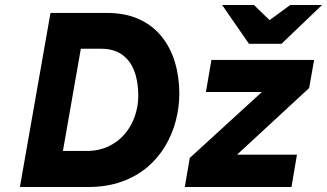

<svg xmlns="http://www.w3.org/2000/svg" viewBox="-20 -752 1315 772"><path d="M60 0 183 -700H410Q483.5 -700 538.2 -675.2Q593 -650.5 629 -606.2Q665 -562 683 -502.8Q701 -443.5 701 -375Q701 -321.5 687.2 -267.8Q673.5 -214 645 -165.8Q616.5 -117.5 572.8 -80.2Q529 -43 469 -21.5Q409 0 332 0ZM233 -145H327Q378 -145 417 -163.8Q456 -182.5 482.5 -214.2Q509 -246 522.5 -285.8Q536 -325.5 536 -367Q536 -425 519.5 -467.5Q503 -510 469.8 -533Q436.5 -556 386 -556H305ZM723 0 743 -117 1033 -382H808L830 -511H1243L1223 -398L933 -130H1174L1152 0ZM981 -576 873 -732H1001L1064 -671L1147 -732H1275L1112 -576Z"/></svg>

Font: Overpass Black
Style: Italic
Weight: 900
Italic angle: -10°
Designer: Delve Withrington, Dave Bailey, Thomas Jockin
Foundry: Delve Fonts LLC
Version: Version 4.000